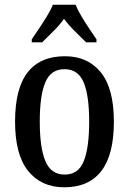

<svg xmlns="http://www.w3.org/2000/svg" viewBox="-20 -786 548 816"><path d="M253 10Q156 10 100 -59Q44 -128 44 -269Q44 -410 97.5 -478.5Q151 -547 256 -547Q353 -547 408.5 -478.5Q464 -410 464 -269Q464 -128 410.5 -59Q357 10 253 10ZM255 -44Q313 -44 336 -101Q359 -158 359 -269Q359 -380 335.5 -436Q312 -492 254 -492Q196 -492 172.5 -436Q149 -380 149 -269Q149 -158 173 -101Q197 -44 255 -44ZM115 -619Q128 -638 145.5 -664Q163 -690 179.5 -717Q196 -744 205 -766H301Q310 -744 326 -717Q342 -690 359.5 -664Q377 -638 390 -619V-606H346Q324 -628 298 -653.5Q272 -679 252 -706Q233 -679 207 -653.5Q181 -628 159 -606H115Z"/></svg>

Font: Noto Serif Tamil Condensed Medium
Style: Regular
Weight: 500
Width: 3
Designer: Indian Type Foundry, Tom Grace, and the Monotype Design Team
Foundry: Monotype Imaging Inc.
Version: Version 2.004; ttfautohint (v1.8.4.7-5d5b)